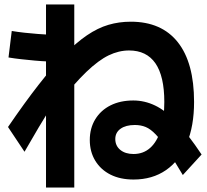

<svg xmlns="http://www.w3.org/2000/svg" viewBox="-20 -812 920 853"><path d="M378.9 -190Q378.9 -242.2 403.3 -282.2Q427.8 -322.2 471.1 -343.9Q514.4 -365.6 572.2 -365.6Q622.2 -365.6 668.9 -343.3Q715.6 -321.1 765.6 -268.3Q815.6 -215.6 875.6 -125.6L792.2 -34.4Q751.1 -103.3 723.3 -146.7Q695.6 -190 672.2 -214.4Q648.9 -238.9 627.2 -247.8Q605.6 -256.7 578.9 -256.7Q538.9 -256.7 515.6 -240Q492.2 -223.3 492.2 -194.4Q492.2 -164.4 514.4 -146.1Q536.7 -127.8 573.3 -127.8Q616.7 -127.8 647.2 -155Q677.8 -182.2 693.9 -234.4Q710 -286.7 710 -358.9Q710 -473.3 670.6 -530.6Q631.1 -587.8 553.3 -587.8Q507.8 -587.8 462.8 -566.1Q417.8 -544.4 363.9 -492.8Q310 -441.1 240 -352.2L214.4 -345.6Q183.3 -298.9 151.7 -245.6Q120 -192.2 88.9 -137.8L15.6 -247.8Q90 -356.7 151.7 -435.6Q213.3 -514.4 265.6 -568.3Q317.8 -622.2 366.1 -655Q414.4 -687.8 461.7 -701.7Q508.9 -715.6 561.1 -715.6Q697.8 -715.6 770 -624.4Q842.2 -533.3 842.2 -358.9Q842.2 -252.2 810 -175Q777.8 -97.8 717.2 -56.1Q656.7 -14.4 573.3 -14.4Q514.4 -14.4 471.1 -36.1Q427.8 -57.8 403.3 -97.8Q378.9 -137.8 378.9 -190ZM184.4 21.1V-792.2H310V21.1ZM248.9 -537.8Q223.3 -537.8 194.4 -538.9Q165.6 -540 135 -542.8Q104.4 -545.6 74.4 -548.9Q44.4 -552.2 17.8 -556.7L32.2 -674.4Q58.9 -670 88.3 -666.7Q117.8 -663.3 148.3 -661.1Q178.9 -658.9 208.3 -657.2Q237.8 -655.6 262.2 -655.6Z"/></svg>

Font: Paperlogy 7 Bold
Style: Regular
Weight: 700
Designer: redesigned by Lee Juim, glyphs from Gmarket Sans & Montserrat
Foundry: PT&
Version: Version 1.001